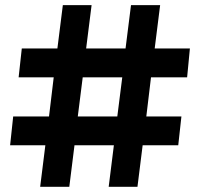

<svg xmlns="http://www.w3.org/2000/svg" viewBox="-20 -720 772 740"><path d="M19 -160.2 30.8 -271H168.9L187 -421.9H51.8L64 -533.2H201.2L222.2 -700.2H333L312 -533.2H463.9L484.9 -700.2H597.2L576.2 -533.2H711.9L701.2 -421.9H562L543.9 -271H679.2L667 -160.2H529.8L509.8 0H398.9L418.9 -160.2H267.1L247.1 0H134.8L154.8 -160.2ZM279.8 -271H432.1L451.2 -421.9H298.8Z"/></svg>

Font: Montserrat Semi Bold
Style: Regular
Weight: 600
Designer: Julieta Ulanovsky
Foundry: Julieta Ulanovsky
Version: Version 3.001;PS 003.001;hotconv 1.0.70;makeotf.lib2.5.58329